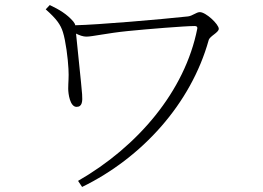

<svg xmlns="http://www.w3.org/2000/svg" viewBox="-20 -720 1040 760"><path d="M177 -700 161 -683C204 -645 220 -622 229 -593C240 -559 249 -488 251 -447C253 -412 250 -396 250 -369C250 -349 257 -297 283 -297C306 -297 307 -319 305 -347C302 -388 286 -533 281 -587C295 -580 309 -575 322 -575C345 -575 405 -589 485 -597C565 -605 712 -617 751 -617C759 -617 762 -613 761 -607C712 -358 524 -139 289 -4L305 20C543 -96 736 -310 806 -561C810 -577 846 -591 846 -606C846 -624 795 -672 771 -672C757 -672 742 -657 724 -655C613 -643 368 -622 278 -620C277 -625 274 -630 270 -635C245 -664 215 -682 177 -700Z"/></svg>

Font: Noto Serif TC ExtraLight
Style: Regular
Weight: 200
Designer: Ryoko NISHIZUKA 西塚涼子 (kana & ideographs); Frank Grießhammer (Latin, Greek & Cyrillic); Wenlong ZHANG 张文龙 (bopomofo); San
Foundry: Adobe
Version: Version 2.001;hotconv 1.1.0;makeotfexe 2.6.0